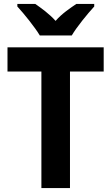

<svg xmlns="http://www.w3.org/2000/svg" viewBox="-20 -954 565 974"><path d="M182 -774H344C369 -817 424 -884 458 -921V-934H367C335 -912 294 -885 262 -848C230 -884 189 -913 159 -934H68V-921C102 -884 157 -816 182 -774ZM335 0V-591H506V-714H18V-591H190V0Z"/></svg>

Font: Noto Sans Malayalam SemiCondensed
Style: Bold
Weight: 700
Width: 4
Designer: Jelle Bosma - Monotype Design Team
Foundry: Monotype Imaging Inc.
Version: Version 2.104